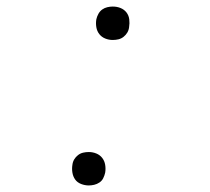

<svg xmlns="http://www.w3.org/2000/svg" viewBox="-20 -558 640 586"><path d="M324 -436Q312 -436 301 -440.5Q290 -445 283 -454Q276 -463 274 -475Q272 -487 274 -499Q276 -508 280.5 -516Q285 -524 292 -529Q299 -534 307.5 -536Q316 -538 324 -538Q337 -538 348 -533.5Q359 -529 366 -520Q373 -511 374.5 -499Q376 -487 374 -475Q373 -466 368.5 -458.5Q364 -451 357 -445.5Q350 -440 341.5 -438Q333 -436 324 -436ZM251 8Q239 8 227.5 3.5Q216 -1 209.5 -10Q203 -19 201 -31Q199 -43 201 -55Q202 -64 206.5 -71.5Q211 -79 218 -84.5Q225 -90 233.5 -92Q242 -94 251 -94Q263 -94 274 -89.5Q285 -85 292 -76Q299 -67 301 -55Q303 -43 301 -31Q299 -22 295 -14Q291 -6 283.5 -1Q276 4 267.5 6Q259 8 251 8Z"/></svg>

Font: Iosevka Curly XLtExObl
Style: Regular
Weight: 200
Width: 7
Italic angle: -9°
Monospace: yes
Designer: Belleve Invis
Foundry: Belleve Invis
Version: Version 11.0.1; ttfautohint (v1.8.3)